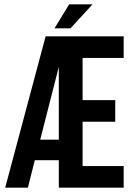

<svg xmlns="http://www.w3.org/2000/svg" viewBox="-20 -868 620 888"><path d="M252 -127H141L109 0H4L191 -700H552V-600H362V-405H513V-305H362V-100H552V0H252ZM252 -222V-559L166 -222ZM408 -848 306 -737H232L300 -848Z"/></svg>

Font: SVN-Bebas Neue
Style: Bold
Weight: 700
Designer: Ryoichi Tsunekawa
Foundry: Ryoichi Tsunekawa
Version: Version 1.300; ttfautohint (v1.7.9-c794)